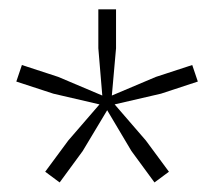

<svg xmlns="http://www.w3.org/2000/svg" viewBox="-20 -828 460 412"><path d="M226 -604 293 -526.5 342.5 -459.5 311.5 -436.5 262 -504 210 -591.5 157.5 -504 108 -436.5 77 -459.5 126.5 -526.5 193.5 -604 94.5 -627 15 -653 27 -688.5 105 -663 199.5 -623 191 -724.5V-808H229V-724.5L220 -623L314.5 -663L392.5 -688.5L404.5 -653L325.5 -627Z"/></svg>

Font: Encode Sans Condensed Condensed ExtraLight
Style: Regular
Weight: 200
Width: 3
Designer: Multiple Designers
Foundry: Impallari Type
Version: Version 3.000; ttfautohint (v1.8.3) -l 8 -r 50 -G 200 -x 14 